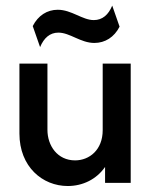

<svg xmlns="http://www.w3.org/2000/svg" viewBox="-20 -639 533 671"><path d="M120.1 -474.3C133.3 -506.2 154.2 -525 184 -525C224.3 -525 261.8 -488.9 309.7 -488.9C347.2 -488.9 379.2 -509 397.9 -545.8L372.2 -619.4C359 -587.5 338.2 -568.8 307.6 -568.8C268.1 -568.8 229.9 -604.9 181.9 -604.9C144.4 -604.9 113.2 -584.7 94.4 -547.9ZM216.7 11.1C269.4 11.1 317.4 -12.5 347.2 -55.6V0H436.8V-416.7H338.9V-184C338.9 -115.3 292.4 -78.5 242.4 -78.5C181.2 -78.5 145.8 -129.2 145.8 -185.4V-416.7H47.9V-172.2C47.9 -56.2 128.5 11.1 216.7 11.1Z"/></svg>

Font: Afacad Medium
Style: Regular
Weight: 500
Designer: Kristian Moeller
Foundry: Dicotype
Version: Version 1.000